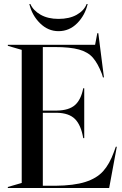

<svg xmlns="http://www.w3.org/2000/svg" viewBox="-20 -935 609 955"><path d="M19 -5 88 -25V-687L19 -707V-712H453L464 -770H469L497 -550H492L487 -567Q467 -619 442.5 -647.5Q418 -676 373.5 -688.5Q329 -701 252 -701H193V-385H263Q323 -386 353 -412.5Q383 -439 394 -496H399V-248H394Q383 -313 353 -343Q323 -373 263 -374H193V-11H255Q348 -12 404.5 -30Q461 -48 493 -83.5Q525 -119 547 -180L556 -205H561L523 0H19ZM126 -915H131Q146 -882 182.5 -861.5Q219 -841 271 -841Q325 -841 361.5 -861.5Q398 -882 411 -915H416Q403 -859 364 -819.5Q325 -780 271 -780Q219 -780 179 -819.5Q139 -859 126 -915Z"/></svg>

Font: Nyght Serif
Style: Regular
Weight: 400
Designer: Maksym Kobuzan
Version: Version 0.410